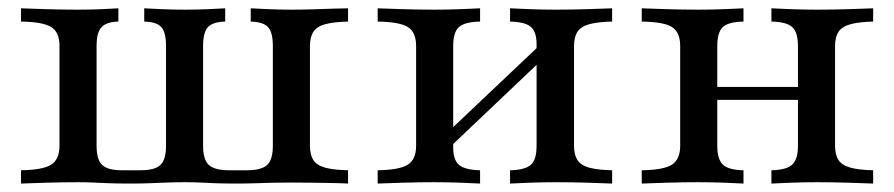

<svg xmlns="http://www.w3.org/2000/svg" viewBox="-20 -435 2119 455"><path d="M29.8 0V-31.5Q81.5 -32.3 101.2 -44.8Q121 -57.3 121 -89.5V-325.8Q121 -358.9 101.2 -371Q81.5 -383.1 29.8 -383.9V-415.3Q49.2 -414.5 88.3 -413.3Q127.4 -412.1 163.7 -412.1Q194.4 -412.1 221.4 -413.3Q248.4 -414.5 260.5 -415.3V-383.9Q232.3 -383.1 220.6 -370.6Q208.9 -358.1 208.9 -325.8V-89.5Q208.9 -56.5 222.2 -44Q235.5 -31.5 269.4 -31.5H312.9Q346.8 -31.5 360.1 -44Q373.4 -56.5 373.4 -89.5V-325.8Q373.4 -358.1 362.5 -370.6Q351.6 -383.1 321.8 -383.9V-415.3Q335.5 -414.5 362.5 -413.3Q389.5 -412.1 418.5 -412.1Q446 -412.1 473.8 -413.3Q501.6 -414.5 513.7 -415.3V-383.9Q483.9 -383.1 472.6 -370.6Q461.3 -358.1 461.3 -325.8V-89.5Q461.3 -56.5 475 -44Q488.7 -31.5 522.6 -31.5H565.3Q599.2 -31.5 612.9 -44Q626.6 -56.5 626.6 -89.5V-325.8Q626.6 -358.1 615.3 -370.6Q604 -383.1 574.2 -383.9V-415.3Q587.9 -414.5 615.3 -413.3Q642.7 -412.1 671.8 -412.1Q696 -412.1 721.8 -412.9Q747.6 -413.7 770.2 -414.5Q792.7 -415.3 804.8 -415.3V-383.9Q771 -383.1 751.2 -377.8Q731.5 -372.6 723 -360.1Q714.5 -347.6 714.5 -325.8V-89.5Q714.5 -67.7 723 -55.2Q731.5 -42.7 751.2 -37.5Q771 -32.3 804.8 -31.5V0Q792.7 -0.8 770.2 -1.2Q747.6 -1.6 721.8 -2Q696 -2.4 671.8 -2.4Q649.2 -2.4 628.6 -2Q608.1 -1.6 587.1 -0.8Q566.1 0 540.3 0Q509.7 0 490.3 -0.8Q471 -1.6 454.8 -2.4Q438.7 -3.2 416.9 -3.2Q395.2 -3.2 375.4 -2.4Q355.6 -1.6 334.7 -0.8Q313.7 0 287.1 0Q256.5 0 237.1 -0.8Q217.7 -1.6 201.6 -2.4Q185.5 -3.2 164.5 -3.2Q127.4 -3.2 88.3 -2Q49.2 -0.8 29.8 0Z M1188.7 0V-31.5Q1224.2 -32.3 1237.9 -44.4Q1251.6 -56.5 1251.6 -89.5V-329.8Q1251.6 -359.7 1237.9 -371.4Q1224.2 -383.1 1188.7 -383.9V-415.3Q1204 -414.5 1234.7 -413.3Q1265.3 -412.1 1296.8 -412.1Q1333.9 -412.1 1372.6 -413.3Q1411.3 -414.5 1430.6 -415.3V-383.9Q1396.8 -383.1 1377 -377.8Q1357.3 -372.6 1348.8 -360.1Q1340.3 -347.6 1340.3 -325.8V-89.5Q1340.3 -67.7 1348.8 -55.2Q1357.3 -42.7 1377 -37.5Q1396.8 -32.3 1430.6 -31.5V0Q1411.3 -0.8 1372.6 -2Q1333.9 -3.2 1296.8 -3.2Q1265.3 -3.2 1234.7 -2Q1204 -0.8 1188.7 0ZM875 0V-31.5Q926.6 -32.3 946.4 -44.8Q966.1 -57.3 966.1 -89.5V-325.8Q966.1 -358.9 946.4 -371Q926.6 -383.1 875 -383.9V-415.3Q894.4 -414.5 933.5 -413.3Q972.6 -412.1 1008.9 -412.1Q1041.1 -412.1 1071.8 -413.3Q1102.4 -414.5 1117.7 -415.3V-383.9Q1081.5 -383.1 1067.7 -371Q1054 -358.9 1054 -325.8V-85.5Q1054 -55.6 1068.1 -44Q1082.3 -32.3 1117.7 -31.5V0Q1102.4 -0.8 1071.8 -2Q1041.1 -3.2 1008.9 -3.2Q972.6 -3.2 933.5 -2Q894.4 -0.8 875 0ZM1041.9 -82.3 1024.2 -105.6 1264.5 -333.1 1281.5 -309.7Z M1808.1 0V-31.5Q1844.4 -32.3 1857.7 -45.2Q1871 -58.1 1871 -89.5V-325.8Q1871 -358.1 1857.7 -370.6Q1844.4 -383.1 1808.1 -383.9V-415.3Q1823.4 -414.5 1853.6 -413.3Q1883.9 -412.1 1916.1 -412.1Q1952.4 -412.1 1991.1 -413.3Q2029.8 -414.5 2049.2 -415.3V-383.9Q2014.5 -383.1 1994.8 -377.4Q1975 -371.8 1966.9 -359.3Q1958.9 -346.8 1958.9 -325.8V-89.5Q1958.9 -68.5 1966.9 -56Q1975 -43.5 1994.8 -37.9Q2014.5 -32.3 2049.2 -31.5V0Q2029.8 -0.8 1991.1 -2Q1952.4 -3.2 1916.1 -3.2Q1883.9 -3.2 1853.6 -2Q1823.4 -0.8 1808.1 0ZM1500.8 0V-31.5Q1554 -32.3 1573 -45.2Q1591.9 -58.1 1591.9 -89.5V-325.8Q1591.9 -358.1 1573 -370.6Q1554 -383.1 1500.8 -383.9V-415.3Q1520.2 -414.5 1559.3 -413.3Q1598.4 -412.1 1634.7 -412.1Q1666.9 -412.1 1696.8 -413.3Q1726.6 -414.5 1741.9 -415.3V-383.9Q1705.6 -383.1 1692.7 -370.6Q1679.8 -358.1 1679.8 -325.8V-89.5Q1679.8 -58.1 1692.7 -45.2Q1705.6 -32.3 1741.9 -31.5V0Q1726.6 -0.8 1696.8 -2Q1666.9 -3.2 1634.7 -3.2Q1598.4 -3.2 1559.3 -2Q1520.2 -0.8 1500.8 0ZM1646.8 -198.4V-229H1903.2V-198.4Z"/></svg>

Font: Playfair 12pt Medium
Style: Regular
Weight: 500
Designer: Claus Eggers Sørensen
Foundry: Claus Eggers Sørensen
Version: Version 2.000;gftools[0.9.28]